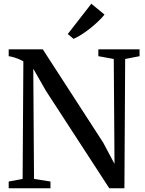

<svg xmlns="http://www.w3.org/2000/svg" viewBox="-20 -1007 778 1027"><path d="M26.5 0V-36L101 -50L105 -678.5Q96.5 -684 83.2 -689.8Q70 -695.5 55.2 -700Q40.5 -704.5 26.5 -706.5V-743H209L532 -244L592.5 -130.5L588.5 -691.5L506 -706.5V-743H726.5V-706.5L649.5 -691.5L645.5 0H564.5L225.5 -521.5L158 -639.5L162 -50L250 -36V0ZM373 -799.5 342.5 -825 468.5 -987 539 -929Q526 -912.5 506.2 -893.5Q486.5 -874.5 463.5 -856.2Q440.5 -838 417.2 -823Q394 -808 374 -799.5Z"/></svg>

Font: Merriweather 72pt
Style: Regular
Weight: 400
Version: Version 2.100